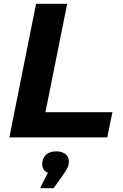

<svg xmlns="http://www.w3.org/2000/svg" viewBox="-20 -720 644 1006"><path d="M218 -132 332 -700H169L29 0H542L569 -132ZM274 73C226 73 201 102 201 141C201 161 211 177 231 185L190 266H261L310 197C334 163 341 148 341 126C341 97 319 73 274 73Z"/></svg>

Font: AWKNG-Font
Style: Bold Italic
Weight: 700
Italic angle: -11.3°
Designer: Awakening Church
Foundry: Awakening Church
Version: Version 1.700;PS 001.700;hotconv 1.0.88;makeotf.lib2.5.64775